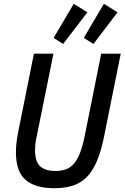

<svg xmlns="http://www.w3.org/2000/svg" viewBox="-20 -981 657 1013"><path d="M262 -698 173 -258Q168 -236 166.5 -219Q165 -202 165 -189Q165 -127 192.5 -103Q220 -79 272 -79Q303 -79 327 -87.5Q351 -96 369.5 -117Q388 -138 402 -174Q416 -210 427 -264L514 -698H617L529 -260Q513 -182 490.5 -129.5Q468 -77 436.5 -45.5Q405 -14 362.5 -1Q320 12 265 12Q167 12 115.5 -31.5Q64 -75 64 -178Q64 -198 66.5 -224Q69 -250 75 -280L159 -698ZM313 -749 263 -781 369 -961 441 -916ZM473 -749 422 -781 528 -961 600 -916Z"/></svg>

Font: IBM Plex Sans Cond Medm
Style: Italic
Weight: 500
Width: 3
Italic angle: -11°
Designer: Mike Abbink, Paul van der Laan, Pieter van Rosmalen
Foundry: Bold Monday
Version: Version 1.3